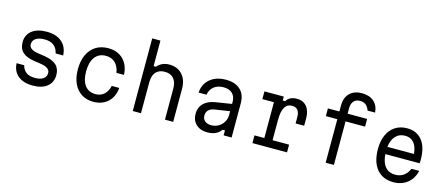

<svg xmlns="http://www.w3.org/2000/svg" viewBox="-55 -1507 5009 2165"><g transform="rotate(15 2450.0 -424.0)"><path d="M204 -182Q230 -75 356 -75Q420 -75 454 -99Q488 -123 488 -167Q488 -229 380 -246L305 -257Q209 -271 164 -313Q119 -355 119 -429Q119 -515 181.5 -564Q244 -613 354 -613Q465 -613 530 -557.5Q595 -502 600 -402H512Q486 -523 353 -523Q286 -523 250 -498.5Q214 -474 214 -430Q214 -368 323 -352L398 -341Q493 -326 538 -284Q583 -242 583 -168Q583 -83 522.5 -34Q462 15 355 15Q246 15 183 -36.5Q120 -88 115 -182Z M1063 15Q982 15 923 -22.5Q864 -60 832 -130Q800 -200 800 -296Q800 -394 833 -465Q866 -536 927 -574.5Q988 -613 1072 -613Q1181 -613 1247.5 -547Q1314 -481 1319 -368H1231Q1219 -442 1177 -482.5Q1135 -523 1069 -523Q986 -523 941 -463.5Q896 -404 896 -296Q896 -190 939.5 -132.5Q983 -75 1063 -75Q1123 -75 1163 -110.5Q1203 -146 1218 -212H1306Q1300 -142 1268 -91Q1236 -40 1183.5 -12.5Q1131 15 1063 15Z M1520 0V-848H1616V-550H1644Q1667 -580 1704 -596.5Q1741 -613 1785 -613Q1880 -613 1936 -551.5Q1992 -490 1992 -387V0H1896V-361Q1896 -439 1860 -480Q1824 -521 1756 -521Q1688 -521 1652 -480Q1616 -439 1616 -361V0Z M2553 -58Q2503 15 2392 15Q2310 15 2261 -31.5Q2212 -78 2212 -155Q2212 -228 2259 -275.5Q2306 -323 2392 -337L2581 -367V-392Q2581 -454 2544 -489Q2507 -524 2443 -524Q2374 -524 2330 -489.5Q2286 -455 2275 -393H2183Q2191 -495 2261.5 -554Q2332 -613 2446 -613Q2555 -613 2614.5 -557Q2674 -501 2674 -399V0H2581V-58ZM2313 -159Q2313 -121 2340.5 -97.5Q2368 -74 2414 -74Q2460 -74 2498 -95.5Q2536 -117 2558.5 -154.5Q2581 -192 2581 -238V-282L2405 -255Q2313 -239 2313 -159Z M2897 -598H3123V-552H3151Q3188 -613 3274 -613Q3347 -613 3388.5 -563.5Q3430 -514 3430 -428V-340H3330V-413Q3330 -522 3241 -522Q3128 -522 3128 -329V-90H3321V0H2917V-90H3032V-508H2897Z M3868 0H3772V-508H3638V-598H3772V-667Q3772 -759 3823.5 -811Q3875 -863 3967 -863Q4054 -863 4106 -817.5Q4158 -772 4164 -690H4076Q4049 -774 3967 -774Q3920 -774 3894 -744.5Q3868 -715 3868 -661V-598H4096V-508H3868Z M4815 -184Q4793 -90 4726.5 -37.5Q4660 15 4565 15Q4440 15 4370.5 -68Q4301 -151 4301 -304Q4301 -399 4333 -468.5Q4365 -538 4423 -575.5Q4481 -613 4561 -613Q4674 -613 4736.5 -534.5Q4799 -456 4799 -312Q4799 -301 4798.5 -289.5Q4798 -278 4797 -268H4397Q4403 -172 4446 -122Q4489 -72 4565 -72Q4674 -72 4725 -184ZM4561 -526Q4492 -526 4450 -480.5Q4408 -435 4398 -353H4708Q4701 -437 4663.5 -481.5Q4626 -526 4561 -526Z"/></g></svg>

Font: Martian Mono Light
Style: Regular
Weight: 300
Monospace: yes
Designer: Roman Shamin
Foundry: Evil Martians
Version: Version 1.000; ttfautohint (v1.8.4.7-5d5b)